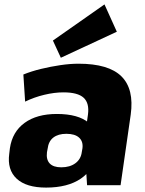

<svg xmlns="http://www.w3.org/2000/svg" viewBox="-20 -840 658 871"><path d="M362 -201 379 -320Q386 -372 359.5 -396.5Q333 -421 268 -421Q227 -421 181 -410Q135 -399 94 -379L86 -502Q123 -517 166.5 -527.5Q210 -538 254 -544.5Q298 -551 336 -551Q473 -551 531 -493.5Q589 -436 573 -320L527 0H375ZM189 11Q99 11 55.5 -29.5Q12 -70 22 -143L25 -168Q36 -242 91.5 -282.5Q147 -323 238 -323Q335 -323 382.5 -283Q430 -243 420 -170L416 -144Q406 -70 346.5 -29.5Q287 11 189 11ZM258 -81Q297 -81 322 -99.5Q347 -118 351 -150L354 -167Q358 -198 339 -215.5Q320 -233 281 -233Q244 -233 222 -216Q200 -199 196 -165L193 -149Q189 -116 205.5 -98.5Q222 -81 258 -81ZM510 -696 256 -578 220 -656 454 -820Z"/></svg>

Font: Pathway Extreme SemiCondensed ExtraBold
Style: Italic
Weight: 800
Width: 4
Italic angle: -8°
Version: Version 1.001;gftools[0.9.26]